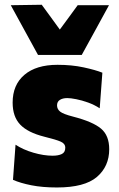

<svg xmlns="http://www.w3.org/2000/svg" viewBox="-20 -794 512 828"><path d="M225.5 14.5Q163 14.5 115.2 5Q67.5 -4.5 36 -18.5L47 -170Q79.5 -148.5 124 -135.5Q168.5 -122.5 207 -122.5Q231.5 -122.5 246.5 -129.8Q261.5 -137 261.5 -157Q261.5 -174.5 241.8 -183.2Q222 -192 171 -204.5Q99.5 -222.5 67 -256.8Q34.5 -291 34.5 -351.5Q34.5 -428 85.2 -471.2Q136 -514.5 228 -514.5Q289.5 -514.5 340.5 -503.5Q391.5 -492.5 421.5 -480.5L410 -327Q387 -342 360 -351.8Q333 -361.5 308.8 -366.2Q284.5 -371 270 -371Q250.5 -371 238.2 -363.2Q226 -355.5 226 -339.5Q226 -323.5 239.2 -312.8Q252.5 -302 295.5 -291Q380.5 -269 415.8 -239.2Q451 -209.5 451 -150.5Q451 -76.5 398 -31Q345 14.5 225.5 14.5ZM144 -557Q114 -611.5 84.8 -665Q55.5 -718.5 26.5 -771.5L160 -773.5Q179.5 -747 199 -720.2Q218.5 -693.5 238 -666.5Q257.5 -693 276.8 -719.2Q296 -745.5 315 -771.5H450Q421 -718.5 391.8 -665Q362.5 -611.5 332.5 -557Z"/></svg>

Font: Commissioner ExtraBold
Style: Regular
Weight: 800
Designer: Kostas Bartsokas
Foundry: Kostas Bartsokas
Version: Version 1.000; ttfautohint (v1.8.3)